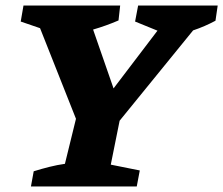

<svg xmlns="http://www.w3.org/2000/svg" viewBox="-20 -675 808 695"><path d="M92 0 102 -55Q131 -64 159 -71Q187 -78 215 -82L255 -245L125 -573L55 -597L65 -655H415L409 -601Q365 -582 317 -568L391 -355L550 -564L469 -597L480 -655H768L760 -600Q721 -579 679 -565L413 -238L381 -79L486 -58L475 0Z"/></svg>

Font: Piazzolla
Style: Bold Italic
Weight: 700
Italic angle: -11.3°
Designer: Juan Pablo del Peral
Foundry: Huerta Tipografica
Version: Version 1.330